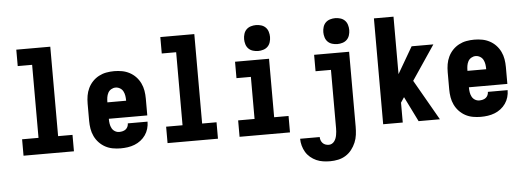

<svg xmlns="http://www.w3.org/2000/svg" viewBox="-58 -932 3616 1328"><g transform="rotate(-5 1750.0 -268.5)"><path d="M75 0V-114H189V-621H89V-735H325V-114H425V0Z M749 8Q722 8 694.5 3Q667 -2 643 -15Q619 -28 600 -48Q581 -68 569 -93Q557 -118 552.5 -145.5Q548 -173 548 -200V-320Q548 -348 552.5 -375Q557 -402 569 -427Q581 -452 600 -472Q619 -492 643.5 -505Q668 -518 695 -523Q722 -528 750 -528Q778 -528 805 -523Q832 -518 856.5 -505Q881 -492 900 -472Q919 -452 931 -427Q943 -402 947.5 -375Q952 -348 952 -320V-203H685V-200Q685 -184 687.5 -168Q690 -152 697.5 -137.5Q705 -123 719 -114.5Q733 -106 749 -106Q761 -106 773 -109Q785 -112 794 -119Q803 -126 808 -137Q813 -148 813 -160H950V-159Q950 -135 943 -111Q936 -87 922 -67Q908 -47 888.5 -32Q869 -17 846 -8Q823 1 798.5 4.5Q774 8 749 8ZM685 -317H815V-320Q815 -336 812.5 -352Q810 -368 802.5 -382.5Q795 -397 780.5 -405.5Q766 -414 750 -414Q734 -414 719.5 -405.5Q705 -397 697.5 -382.5Q690 -368 687.5 -352Q685 -336 685 -320Z M1075 0V-114H1189V-621H1089V-735H1325V-114H1425V0Z M1575 0V-114H1689V-406H1589V-520H1825V-114H1925V0ZM1755 -580Q1737 -580 1719 -585.5Q1701 -591 1688.5 -603.5Q1676 -616 1670.5 -634Q1665 -652 1665 -670Q1665 -688 1670.5 -706Q1676 -724 1688.5 -736.5Q1701 -749 1719 -754.5Q1737 -760 1755 -760Q1773 -760 1791 -754.5Q1809 -749 1821.5 -736.5Q1834 -724 1839.5 -706Q1845 -688 1845 -670Q1845 -652 1839.5 -634Q1834 -616 1821.5 -603.5Q1809 -591 1791 -585.5Q1773 -580 1755 -580Z M2185 223Q2161 223 2136.5 219.5Q2112 216 2089.5 206Q2067 196 2048 180Q2029 164 2016.5 143Q2004 122 1997.5 98Q1991 74 1991 50H2127Q2127 62 2131 73Q2135 84 2143 92.5Q2151 101 2162.5 105Q2174 109 2185 109Q2197 109 2207 103.5Q2217 98 2224 88.5Q2231 79 2235 68Q2239 57 2241 45.5Q2243 34 2244 23Q2245 12 2245 0V-406H2138V-520H2381V0Q2381 28 2377.5 56Q2374 84 2363 110Q2352 136 2334.5 158.5Q2317 181 2293 196Q2269 211 2241 217Q2213 223 2185 223ZM2305 -580Q2287 -580 2269 -585.5Q2251 -591 2238.5 -603.5Q2226 -616 2220.5 -634Q2215 -652 2215 -670Q2215 -688 2220.5 -706Q2226 -724 2238.5 -736.5Q2251 -749 2269 -754.5Q2287 -760 2305 -760Q2323 -760 2341 -754.5Q2359 -749 2371.5 -736.5Q2384 -724 2389.5 -706Q2395 -688 2395 -670Q2395 -652 2389.5 -634Q2384 -616 2371.5 -603.5Q2359 -591 2341 -585.5Q2323 -580 2305 -580Z M2572 0V-735H2708V-336L2815 -520H2966L2805 -281L2966 0H2818L2732 -174L2708 -138V0Z M3249 8Q3222 8 3194.5 3Q3167 -2 3143 -15Q3119 -28 3100 -48Q3081 -68 3069 -93Q3057 -118 3052.5 -145.5Q3048 -173 3048 -200V-320Q3048 -348 3052.5 -375Q3057 -402 3069 -427Q3081 -452 3100 -472Q3119 -492 3143.5 -505Q3168 -518 3195 -523Q3222 -528 3250 -528Q3278 -528 3305 -523Q3332 -518 3356.5 -505Q3381 -492 3400 -472Q3419 -452 3431 -427Q3443 -402 3447.5 -375Q3452 -348 3452 -320V-203H3185V-200Q3185 -184 3187.5 -168Q3190 -152 3197.5 -137.5Q3205 -123 3219 -114.5Q3233 -106 3249 -106Q3261 -106 3273 -109Q3285 -112 3294 -119Q3303 -126 3308 -137Q3313 -148 3313 -160H3450V-159Q3450 -135 3443 -111Q3436 -87 3422 -67Q3408 -47 3388.5 -32Q3369 -17 3346 -8Q3323 1 3298.5 4.5Q3274 8 3249 8ZM3185 -317H3315V-320Q3315 -336 3312.5 -352Q3310 -368 3302.5 -382.5Q3295 -397 3280.5 -405.5Q3266 -414 3250 -414Q3234 -414 3219.5 -405.5Q3205 -397 3197.5 -382.5Q3190 -368 3187.5 -352Q3185 -336 3185 -320Z"/></g></svg>

Font: Iosevka Heavy
Style: Regular
Weight: 900
Monospace: yes
Designer: Belleve Invis
Foundry: Belleve Invis
Version: Version 32.5.0; ttfautohint (v1.8.4)